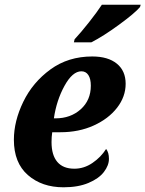

<svg xmlns="http://www.w3.org/2000/svg" viewBox="-20 -786 618 816"><path d="M39 -192Q39 -271 79 -353.5Q119 -436 194.5 -491Q270 -546 372 -546Q439 -546 476.5 -515.5Q514 -485 514 -430Q514 -375 477.5 -328Q441 -281 378 -252.5Q315 -224 237 -224H202Q199 -205 199 -182Q199 -127 223.5 -98Q248 -69 296 -69Q337 -69 373 -93.5Q409 -118 431 -153Q443 -138 443 -111Q443 -83 421.5 -55Q400 -27 356 -8.5Q312 10 250 10Q158 10 98.5 -42Q39 -94 39 -192ZM216 -283Q280 -283 323 -321.5Q366 -360 366 -422Q366 -451 355.5 -467Q345 -483 326 -483Q288 -483 254 -421Q220 -359 209 -283ZM297 -619Q324 -648 358 -691Q392 -734 413 -766H578L575 -756Q553 -730 486 -681Q419 -632 368 -606H294Z"/></svg>

Font: Noto Serif NarrowExtraBold
Style: Italic
Weight: 800
Width: 4
Italic angle: -12°
Designer: Monotype Design Team
Foundry: Monotype Imaging Inc.
Version: Version 1.001